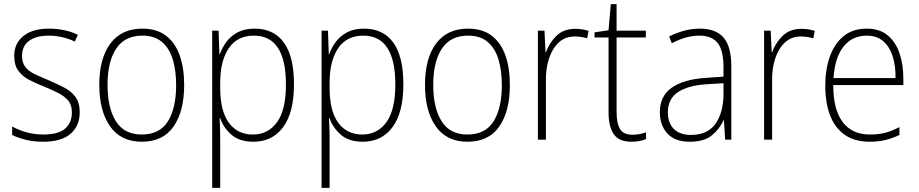

<svg xmlns="http://www.w3.org/2000/svg" viewBox="-20 -744 4459 932"><path d="M367 -199Q367 -133 322.5 -94.5Q278 -56 190 -56Q142 -56 103 -66Q64 -76 39 -89V-130Q71 -112 110 -101.5Q149 -91 190 -91Q263 -91 296 -119.5Q329 -148 329 -199Q329 -233 312.5 -254Q296 -275 266.5 -290.5Q237 -306 198 -322Q155 -339 121.5 -356.5Q88 -374 68.5 -401Q49 -428 49 -473Q49 -533 93.5 -569Q138 -605 217 -605Q258 -605 294 -597Q330 -589 358 -575L343 -542Q318 -555 284 -563Q250 -571 216 -571Q156 -571 121.5 -546Q87 -521 87 -473Q87 -440 102.5 -419.5Q118 -399 147 -385Q176 -371 215 -355Q256 -337 290.5 -319.5Q325 -302 346 -274Q367 -246 367 -199Z M874 -331Q874 -205 823 -130.5Q772 -56 668 -56Q567 -56 514.5 -130.5Q462 -205 462 -332Q462 -461 516 -533Q570 -605 671 -605Q741 -605 786 -570.5Q831 -536 852.5 -474.5Q874 -413 874 -331ZM502 -332Q502 -220 542.5 -155.5Q583 -91 668 -91Q755 -91 795 -155Q835 -219 835 -331Q835 -402 818.5 -456Q802 -510 766 -540.5Q730 -571 671 -571Q586 -571 544 -508Q502 -445 502 -332Z M1216 -605Q1309 -605 1358 -537.5Q1407 -470 1407 -335Q1407 -198 1354.5 -127Q1302 -56 1210 -56Q1142 -56 1103 -90.5Q1064 -125 1049 -170H1046Q1049 -121 1049 -67V168H1010V-595H1041L1045 -481H1047Q1059 -514 1080 -542Q1101 -570 1134.5 -587.5Q1168 -605 1216 -605ZM1212 -571Q1132 -571 1090.5 -510Q1049 -449 1049 -343V-317Q1049 -205 1091 -148Q1133 -91 1207 -91Q1281 -91 1324.5 -150.5Q1368 -210 1368 -335Q1368 -451 1329.5 -511Q1291 -571 1212 -571Z M1747 -605Q1840 -605 1889 -537.5Q1938 -470 1938 -335Q1938 -198 1885.5 -127Q1833 -56 1741 -56Q1673 -56 1634 -90.5Q1595 -125 1580 -170H1577Q1580 -121 1580 -67V168H1541V-595H1572L1576 -481H1578Q1590 -514 1611 -542Q1632 -570 1665.5 -587.5Q1699 -605 1747 -605ZM1743 -571Q1663 -571 1621.5 -510Q1580 -449 1580 -343V-317Q1580 -205 1622 -148Q1664 -91 1738 -91Q1812 -91 1855.5 -150.5Q1899 -210 1899 -335Q1899 -451 1860.5 -511Q1822 -571 1743 -571Z M2455 -331Q2455 -205 2404 -130.5Q2353 -56 2249 -56Q2148 -56 2095.5 -130.5Q2043 -205 2043 -332Q2043 -461 2097 -533Q2151 -605 2252 -605Q2322 -605 2367 -570.5Q2412 -536 2433.5 -474.5Q2455 -413 2455 -331ZM2083 -332Q2083 -220 2123.5 -155.5Q2164 -91 2249 -91Q2336 -91 2376 -155Q2416 -219 2416 -331Q2416 -402 2399.5 -456Q2383 -510 2347 -540.5Q2311 -571 2252 -571Q2167 -571 2125 -508Q2083 -445 2083 -332Z M2772 -604Q2808 -604 2837 -594L2830 -558Q2816 -562 2801.5 -564.5Q2787 -567 2771 -567Q2724 -567 2693 -538.5Q2662 -510 2645.5 -461.5Q2629 -413 2630 -354V-66H2591V-595H2623L2628 -490H2630Q2645 -534 2680 -569Q2715 -604 2772 -604Z M3050 -90Q3069 -90 3086 -93.5Q3103 -97 3116 -102V-69Q3102 -63 3085 -59.5Q3068 -56 3045 -56Q2985 -56 2959.5 -92.5Q2934 -129 2934 -199V-562H2866V-587L2934 -597L2945 -724H2973V-595H3115V-562H2973V-201Q2973 -146 2989.5 -118Q3006 -90 3050 -90Z M3377 -605Q3455 -605 3492.5 -561.5Q3530 -518 3530 -421V-66H3500L3494 -160H3492Q3473 -118 3435.5 -87Q3398 -56 3329 -56Q3256 -56 3219.5 -96Q3183 -136 3183 -199Q3183 -278 3241 -318.5Q3299 -359 3406 -366L3492 -372V-415Q3492 -500 3463.5 -535.5Q3435 -571 3375 -571Q3343 -571 3310 -562Q3277 -553 3241 -534L3228 -567Q3262 -584 3299.5 -594.5Q3337 -605 3377 -605ZM3409 -335Q3319 -329 3270.5 -296.5Q3222 -264 3222 -199Q3222 -146 3251.5 -117.5Q3281 -89 3334 -89Q3414 -89 3452.5 -142.5Q3491 -196 3492 -285V-340Z M3870 -604Q3906 -604 3935 -594L3928 -558Q3914 -562 3899.5 -564.5Q3885 -567 3869 -567Q3822 -567 3791 -538.5Q3760 -510 3743.5 -461.5Q3727 -413 3728 -354V-66H3689V-595H3721L3726 -490H3728Q3743 -534 3778 -569Q3813 -604 3870 -604Z M4187 -605Q4250 -605 4289 -572.5Q4328 -540 4346.5 -485Q4365 -430 4365 -363V-331H4025Q4024 -215 4069.5 -153Q4115 -91 4203 -91Q4243 -91 4275 -99Q4307 -107 4346 -127V-89Q4313 -73 4278.5 -64.5Q4244 -56 4202 -56Q4128 -56 4080 -90Q4032 -124 4009 -185Q3986 -246 3986 -328Q3986 -407 4008.5 -470Q4031 -533 4075.5 -569Q4120 -605 4187 -605ZM4187 -571Q4118 -571 4075.5 -519Q4033 -467 4026 -365H4327Q4328 -424 4313 -471Q4298 -518 4267 -544.5Q4236 -571 4187 -571Z"/></svg>

Font: Noto Sans Malayalam UI SemiCondensed ExtraLight
Style: Regular
Weight: 200
Width: 4
Designer: Jelle Bosma - Monotype Design Team
Foundry: Monotype Imaging Inc.
Version: Version 2.104; ttfautohint (v1.8.4.7-5d5b)